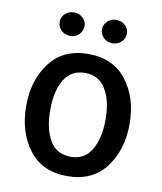

<svg xmlns="http://www.w3.org/2000/svg" viewBox="-83 -791 733 868"><g transform="rotate(10 284.0 -357.0)"><path d="M521.5 -269.5Q521.5 -389.6 460 -469.7Q398.4 -549.8 284.2 -549.8Q252.9 -549.8 225.6 -543.9Q152.3 -528.3 108.4 -469.7Q46.9 -389.6 46.9 -269.5Q46.9 -150.4 108.4 -69.3Q168.9 10.7 284.2 10.7Q398.4 10.7 460 -69.3Q521.5 -150.4 521.5 -269.5ZM411.1 -271.5Q411.1 -183.6 378.9 -130.9Q347.7 -78.1 284.2 -78.1Q220.7 -78.1 188.5 -130.9Q157.2 -183.6 157.2 -271.5Q157.2 -358.4 188.5 -410.2Q220.7 -462.9 284.2 -462.9Q347.7 -462.9 378.9 -410.2Q411.1 -358.4 411.1 -271.5ZM244.1 -669.9Q244.1 -692.4 227.5 -708Q210.9 -723.6 186.5 -723.6Q163.1 -723.6 146.5 -708Q129.9 -692.4 129.9 -669.9Q129.9 -647.5 146.5 -631.8Q163.1 -616.2 186.5 -616.2Q192.4 -616.2 196.3 -616.2Q214.8 -619.1 227.5 -631.8Q244.1 -647.5 244.1 -669.9ZM438.5 -669.9Q438.5 -692.4 421.9 -708Q405.3 -723.6 380.9 -723.6Q357.4 -723.6 340.8 -708Q324.2 -692.4 324.2 -669.9Q324.2 -647.5 340.8 -631.8Q357.4 -616.2 380.9 -616.2Q405.3 -616.2 421.9 -631.8Q438.5 -647.5 438.5 -669.9Z"/></g></svg>

Font: DaxlinePro-Medium
Style: Medium
Weight: 400
Designer: Hans Reichel
Version: Version 7.502; 2006